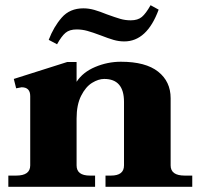

<svg xmlns="http://www.w3.org/2000/svg" viewBox="-20 -717 771 737"><path d="M199 -547 167 -564Q186 -614 217 -649.5Q248 -685 300 -685Q321 -685 342 -679Q363 -673 390 -662Q423 -650 442 -644.5Q461 -639 482 -639Q509 -639 524.5 -652Q540 -665 558 -697L589 -680Q544 -558 457 -558Q436 -558 415.5 -564Q395 -570 367 -581Q335 -593 315 -598.5Q295 -604 274 -604Q247 -604 231.5 -591Q216 -578 199 -547ZM718 -43V0H385V-43H406Q456 -43 456 -82V-326Q456 -414 380 -414Q358 -414 333.5 -399Q309 -384 291.5 -349.5Q274 -315 274 -262V-82Q274 -43 325 -43H345V0H12V-43H42Q96 -43 96 -82V-348Q96 -382 63 -382Q61 -382 42 -378L33 -414L238 -479H274V-403Q298 -440 345.5 -460Q393 -480 444 -480Q539 -480 587 -442Q635 -404 635 -340V-82Q635 -43 689 -43Z"/></svg>

Font: Taviraj Bold
Style: Regular
Weight: 700
Designer: Katatrad Team
Foundry: CadsonDemak
Version: Version 1.030